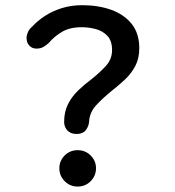

<svg xmlns="http://www.w3.org/2000/svg" viewBox="-20 -692 659 723"><path d="M268.5 -187.5Q245.5 -187.5 233.5 -201Q221.5 -214.5 221.5 -232.5Q221.5 -271 236.2 -300Q251 -329 274.5 -351.5Q298 -374 323 -392.5Q354.5 -417.5 378.2 -443.2Q402 -469 402 -503.5Q402 -538 384.5 -556.8Q367 -575.5 340.8 -582.5Q314.5 -589.5 287.5 -589.5Q242.5 -589.5 213 -571.8Q183.5 -554 165 -531.5Q155 -522 144 -515.5Q133 -509 117 -509Q101 -509 90.5 -520.2Q80 -531.5 80 -549.5Q80 -559 85 -570.8Q90 -582.5 101.5 -592Q120.5 -613 148.5 -631.5Q176.5 -650 212.2 -661.2Q248 -672.5 289.5 -672.5Q350 -672.5 398.8 -655Q447.5 -637.5 476 -601.8Q504.5 -566 504.5 -510.5Q504.5 -472 489.5 -443.5Q474.5 -415 450.5 -392.5Q426.5 -370 399 -348.5Q366.5 -322 342 -295.5Q317.5 -269 315.5 -234Q314 -215.5 302.8 -201.5Q291.5 -187.5 268.5 -187.5ZM272.5 10.5Q243.5 10.5 223.5 -9.8Q203.5 -30 203.5 -58.5Q203.5 -86.5 223.5 -106.5Q243.5 -126.5 272.5 -126.5Q301.5 -126.5 321.5 -106.5Q341.5 -86.5 341.5 -58.5Q341.5 -30 321.5 -9.8Q301.5 10.5 272.5 10.5Z"/></svg>

Font: Sono ExtraLight Monospace Medium
Style: Regular
Weight: 500
Version: Version 2.112